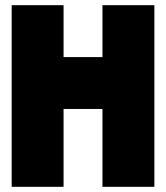

<svg xmlns="http://www.w3.org/2000/svg" viewBox="-20 -720 640 740"><path d="M25 0H225V-700H25ZM100 -300H500V-500H100ZM375 0H575V-700H375Z"/></svg>

Font: Millimetre
Style: Extrablack
Weight: 900
Designer: Jérémy Landes
Version: Version 1.0